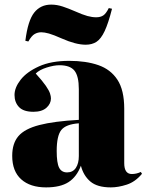

<svg xmlns="http://www.w3.org/2000/svg" viewBox="-20 -799 636 833"><path d="M180 14Q111 14 72 -21Q33 -56 33 -123Q33 -177 60 -208.5Q87 -240 150.5 -256.5Q214 -273 322 -279V-412Q322 -469 303 -492.5Q284 -516 238 -516Q214 -516 182.5 -506Q151 -496 135 -480Q165 -447 179 -426.5Q193 -406 197 -393.5Q201 -381 201 -372Q201 -349 181.5 -331.5Q162 -314 125 -314Q82 -314 62.5 -334.5Q43 -355 43 -387Q43 -419 69.5 -453Q96 -487 149 -511Q202 -535 280 -535Q353 -535 406.5 -516.5Q460 -498 489.5 -453Q519 -408 519 -327V-91Q519 -44 552 -44Q572 -44 591 -53L596 -45Q567 -10 530 2Q493 14 461 14Q402 14 372 -11.5Q342 -37 331 -80Q313 -32 277.5 -9Q242 14 180 14ZM271 -51Q296 -51 309 -70.5Q322 -90 322 -122V-264Q266 -260 246 -235Q226 -210 226 -144Q226 -92 236.5 -71.5Q247 -51 271 -51ZM352 -605Q309 -605 248 -632Q212 -648 192.5 -653.5Q173 -659 159 -659Q144 -659 130.5 -651.5Q117 -644 103 -619L90 -622Q101 -710 128.5 -744.5Q156 -779 202 -779Q227 -779 252.5 -770.5Q278 -762 303 -751Q339 -735 359.5 -729.5Q380 -724 397 -724Q416 -724 428 -732Q440 -740 452 -764L466 -761Q450 -698 434 -664Q418 -630 398.5 -617.5Q379 -605 352 -605Z"/></svg>

Font: Literata 72pt ExtraBold
Style: Regular
Weight: 800
Designer: Latin by Veronika Burian and Jose Scaglione. Greek by Irene Vlachou. Cyrillic by Vera Evstafieva.
Foundry: TypeTogether
Version: Version 3.002